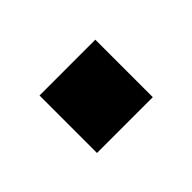

<svg xmlns="http://www.w3.org/2000/svg" viewBox="-40 -242 342 342"><g transform="rotate(45 131.5 -70.5)"><path d="M59 0V-140.6H203.8V0Z"/></g></svg>

Font: Maven Pro
Style: Regular
Weight: 400
Designer: Joe Prince
Foundry: Joe Prince
Version: Version 2.103